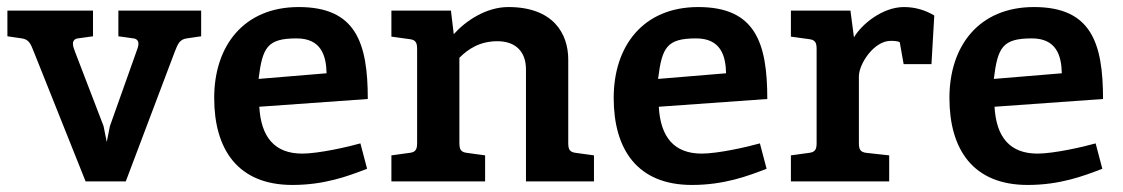

<svg xmlns="http://www.w3.org/2000/svg" viewBox="-20 -515 3188 545"><path d="M292 -157 283 -112 274 -157 193 -368C190 -376 187 -384 187 -391C187 -399 192 -405 201 -406L244 -412V-485H1V-412L42 -406C62 -403 67 -391 76 -368L223 0H337L476 -368C485 -391 490 -403 510 -406L551 -412V-485H316V-412L359 -406C368 -405 373 -399 373 -391C373 -384 370 -376 367 -368Z M1024 -234C1024 -394 990 -495 828 -495C672 -495 588 -385 588 -237C588 -91 655 10 810 10C901 10 968 -15 1022 -36L1003 -108C968 -98 884 -79 838 -79C760 -79 721 -125 716 -212ZM714 -291C725 -381 739 -406 822 -406C891 -406 906 -358 907 -307Z M1666 0V-74L1615 -81C1597 -83 1593 -91 1593 -109V-346C1593 -420 1550 -495 1423 -495C1360 -495 1302 -456 1268 -418L1260 -485H1091V-411L1142 -404C1160 -402 1164 -394 1164 -376V-109C1164 -91 1160 -83 1142 -81L1091 -74V0H1357V-74L1306 -81C1288 -83 1284 -91 1284 -109V-351C1309 -376 1342 -398 1392 -398C1442 -398 1473 -370 1473 -318V0Z M2158 -234C2158 -394 2124 -495 1962 -495C1806 -495 1722 -385 1722 -237C1722 -91 1789 10 1944 10C2035 10 2102 -15 2156 -36L2137 -108C2102 -98 2018 -79 1972 -79C1894 -79 1855 -125 1850 -212ZM1848 -291C1859 -381 1873 -406 1956 -406C2025 -406 2040 -358 2041 -307Z M2394 -485H2225V-411L2276 -404C2294 -402 2298 -394 2298 -376V-109C2298 -91 2294 -83 2276 -81L2225 -74V0H2504V-74L2440 -81C2422 -83 2418 -91 2418 -109V-298C2418 -334 2461 -399 2508 -399C2515 -399 2528 -399 2534 -395L2545 -333H2624L2632 -471C2607 -486 2578 -495 2546 -495C2484 -495 2425 -445 2404 -409Z M3111 -234C3111 -394 3077 -495 2915 -495C2759 -495 2675 -385 2675 -237C2675 -91 2742 10 2897 10C2988 10 3055 -15 3109 -36L3090 -108C3055 -98 2971 -79 2925 -79C2847 -79 2808 -125 2803 -212ZM2801 -291C2812 -381 2826 -406 2909 -406C2978 -406 2993 -358 2994 -307Z"/></svg>

Font: Enriqueta
Style: Bold
Weight: 700
Designer: Viviana Monsalve, Gustavo Ibarra
Foundry: Viviana Monsalve, Gustavo Ibarra
Version: Version 1.002